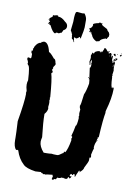

<svg xmlns="http://www.w3.org/2000/svg" viewBox="-102 -970 742 1076"><g transform="rotate(10 269.5 -432.0)"><path d="M436 -733.9H438Q444.8 -731.9 453.6 -718.3H459.5Q460.4 -718.3 467.3 -720.2V-716.3H461.4V-708.5H465.3L471.2 -712.4H475.1Q475.1 -706.5 479 -706.5V-704.6L477.1 -700.7Q481 -700.7 481 -689H482.9L484.9 -698.7H488.8L486.8 -675.3L492.7 -663.6Q490.7 -663.6 490.7 -661.6L494.6 -659.7H496.6V-669.4H500.5Q503.4 -669.4 506.3 -659.7L504.4 -646V-634.3Q504.4 -626.5 506.3 -618.7Q504.4 -597.2 502.4 -597.2L504.4 -593.3V-587.4Q504.4 -585.4 502.4 -585.4Q504.4 -581.5 504.4 -579.6Q506.3 -521 516.1 -519V-524.9H518.1Q523.9 -524.9 523.9 -517.1Q523.9 -464.4 502.4 -390.1Q502.4 -382.3 500.5 -382.3L502.4 -378.4Q494.6 -342.3 488.8 -235.8Q484.9 -233.9 482.9 -233.9L484.9 -224.1L481 -226.1V-220.2Q484.9 -220.2 484.9 -218.3Q472.7 -201.2 471.2 -175.3Q473.1 -171.4 473.1 -169.4Q469.2 -160.6 463.4 -132.3Q465.3 -125 465.3 -116.7Q461.9 -114.7 457.5 -114.7V-99.1Q457.5 -91.3 438 -54.2Q438 -41.5 414.6 -22.9V-24.9Q418.5 -29.8 418.5 -30.8Q416.5 -30.8 412.6 -32.7Q397 0.5 397 4.4H393.1V-7.3H383.3Q383.3 -1.5 379.4 -1.5Q375.5 -1.5 375.5 -7.3Q365.7 -5.9 365.7 6.3Q367.7 6.3 371.6 8.3Q372.1 4.4 375.5 4.4V6.3Q375.5 17.1 365.7 20Q363.8 16.1 363.8 14.2H357.9Q357.9 25.9 346.2 25.9Q332.5 24.4 332.5 22L328.6 23.9L324.7 22Q314.9 27.8 309.1 27.8H305.2L301.3 25.9Q293.5 33.2 293.5 37.6H283.7Q281.7 43.5 272 43.5L270 39.6Q273.9 24.9 273.9 22Q270 22 270 16.1Q233.9 20 229 22Q225.1 20 223.1 20L219.2 22Q213.4 22 213.4 16.1H209.5L205.6 18.1V12.2Q178.7 14.2 172.4 14.2Q118.7 6.3 102.1 -11.2Q71.3 -39.1 57.1 -85.4Q53.2 -87.4 51.3 -87.4Q47.4 -85.4 45.4 -85.4Q29.8 -100.1 29.8 -140.1V-151.9Q29.8 -178.7 25.9 -245.6Q45.4 -359.4 45.4 -405.8Q45.4 -407.7 43.5 -407.7L45.4 -417.5V-423.3Q39.6 -442.4 39.6 -456.5Q39.6 -470.7 43.5 -481.9Q39.1 -565.9 27.8 -565.9Q23.9 -574.2 23.9 -575.7L25.9 -579.6Q22 -591.8 18.1 -597.2V-603Q18.1 -607.9 25.9 -608.9Q32.2 -605 35.6 -605L39.6 -610.8V-630.4Q33.7 -638.2 33.7 -642.1Q35.6 -646 35.6 -647.9Q33.7 -647.9 33.7 -649.9H35.6L39.6 -647.9Q39.6 -655.8 41.5 -655.8L39.6 -659.7V-661.6Q43.9 -661.6 45.4 -673.3Q60.5 -700.7 78.6 -700.7L82.5 -708.5L86.4 -706.5L92.3 -710.4H94.2Q119.6 -710.4 131.3 -657.7Q139.2 -657.7 164.6 -626.5Q174.3 -626.5 178.2 -601.1Q180.2 -601.1 180.2 -599.1Q180.2 -592.3 168.5 -577.6L170.4 -573.7Q168 -564 164.6 -564L172.4 -550.3Q170.4 -550.3 164.6 -542.5Q174.3 -512.2 182.1 -409.7Q182.1 -407.7 180.2 -407.7L182.1 -397.9Q182.1 -394 180.2 -394L182.1 -380.4V-370.6Q182.1 -363.8 180.2 -353Q182.1 -349.1 182.1 -347.2Q182.1 -329.6 166.5 -312Q166.5 -265.1 176.3 -181.2Q172.4 -163.6 172.4 -155.8Q172.4 -127.9 199.7 -97.2H217.3Q232.4 -97.2 244.6 -99.1Q254.4 -97.2 270 -97.2H277.8Q285.2 -97.2 305.2 -112.8Q311 -112.8 311 -122.6H314.9L318.8 -120.6Q331.5 -141.6 340.3 -190.9V-194.8Q338.4 -198.7 338.4 -200.7Q342.3 -207 342.3 -212.4Q339.4 -212.4 336.4 -218.3Q344.2 -242.7 350.1 -276.9Q356.9 -276.9 359.9 -321.8L357.9 -331.5L359.9 -335.4Q357.9 -343.3 357.9 -349.1Q357.9 -353.5 359.9 -370.6Q354 -381.3 354 -392.1Q358.4 -392.1 365.7 -458.5Q375.5 -478.5 383.3 -522.9Q381.3 -543.5 381.3 -546.4H377.4V-550.3Q377.4 -552.2 379.4 -552.2L371.6 -610.8Q377.4 -610.8 377.4 -630.4Q377.4 -632.3 375.5 -636.2Q377.4 -640.1 377.4 -642.1L375.5 -655.8H373.5Q373.5 -650.9 369.6 -646Q371.6 -635.3 371.6 -628.4V-626.5H367.7Q367.7 -633.3 363.8 -644Q367.7 -661.6 367.7 -667.5Q367.7 -668.9 365.7 -679.2Q371.6 -693.8 371.6 -696.8H373.5Q374.5 -696.8 379.4 -692.9H381.3Q381.3 -708 410.6 -712.4Q412.6 -708.5 412.6 -706.5H416.5V-712.4H420.4V-708.5H424.3Q424.3 -710.4 434.1 -730Q432.1 -730 432.1 -731.9ZM529.8 -720.2H533.7V-718.3H529.8ZM533.7 -714.4 535.6 -710.4V-708.5Q535.6 -705.6 529.8 -702.6Q525.9 -702.6 525.9 -706.5Q525.9 -709.5 533.7 -714.4ZM498.5 -712.4 502.4 -706.5V-698.7H500.5Q491.7 -702.6 490.7 -706.5V-710.4Q491.7 -710.4 498.5 -712.4ZM514.2 -712.4V-708.5H510.3Q510.7 -712.4 514.2 -712.4ZM479 -710.4H481V-706.5H479ZM467.3 -696.8V-692.9H469.2V-696.8ZM506.3 -689Q509.8 -687 516.1 -687V-685.1Q511.2 -673.3 500.5 -673.3H494.6V-675.3Q497.6 -683.1 500.5 -683.1Q501 -679.2 504.4 -679.2H506.3V-681.2Q504.4 -685.1 504.4 -687Q506.3 -687 506.3 -689ZM498.5 -649.9V-646Q502.4 -646 502.4 -649.9ZM496.6 -644V-640.1H500.5V-644ZM371.6 -558.1H375.5V-554.2H371.6ZM479 -218.3V-214.4H481V-218.3ZM383.3 -870.1Q391.6 -870.1 391.6 -866.2L395 -868.2H398.4V-864.3L397 -860.4Q400.9 -855.5 429.7 -840.8Q432.1 -832.5 443.4 -823.2Q443.4 -820.3 446.8 -815.4V-801.8Q438 -792 438 -786.1H434.6Q433.1 -786.1 433.1 -788.1Q403.3 -780.3 398.4 -766.6Q397 -766.6 381.3 -762.7Q357.9 -774.9 352.1 -793.9Q352.1 -797.9 347.2 -797.9V-801.8L348.6 -805.7L340.3 -807.6H333V-811.5H340.3V-813.5Q338.4 -813.5 335 -815.4L336.4 -819.3L329.6 -827.1Q344.7 -831.5 348.6 -848.6L347.2 -852.5Q347.2 -859.9 379.4 -866.2Q380.4 -870.1 383.3 -870.1ZM137.2 -868.2H144Q147.5 -868.2 147.5 -862.3H149.4Q168.9 -862.3 190.4 -840.8Q206.1 -831.5 206.1 -815.4Q206.1 -799.8 189 -792Q189 -787.6 182.1 -778.3Q182.1 -774.4 178.2 -774.4L174.8 -776.4Q174.8 -772.9 166.5 -770.5Q159.7 -772.5 154.3 -772.5Q147.5 -769.5 147.5 -766.6Q133.3 -766.6 113.3 -807.6Q106.4 -807.6 106.4 -811.5L107.9 -815.4H106.4L97.7 -813.5V-817.4H103L101.1 -821.3Q101.6 -825.2 104.5 -825.2L107.9 -823.2V-825.2Q107.9 -827.1 96.2 -838.9H99.6Q102.5 -836.9 104.5 -836.9L101.1 -842.8V-844.7L116.7 -856.4Q116.7 -866.2 120.1 -866.2Q121.6 -866.2 121.6 -864.3L125 -866.2Q127 -866.2 127 -864.3Q132.3 -868.2 137.2 -868.2ZM260.3 -736.8H256.8Q256.8 -747.6 244.6 -753.9L242.7 -761.7H244.6Q241.2 -769 241.2 -773.9H242.7Q236.8 -789.6 230.5 -798.8L232.4 -817.4L235.8 -848.1V-849.6Q235.8 -905.3 244.6 -905.3L248 -906.7Q273.4 -903.8 277.8 -903.8Q285.2 -905.3 290 -905.3Q304.2 -886.2 304.2 -869.6V-828.1Q304.2 -816.4 293.9 -767.6Q293.9 -763.2 290 -763.2Q289.1 -771 285.2 -771Q281.2 -765.1 271 -759.8H265.6Q262.2 -763.2 254.9 -763.2Q254.9 -757.3 260.3 -736.8Z"/></g></svg>

Font: Mister Brush
Style: Regular
Weight: 400
Designer: GGBotNet
Foundry: GGBotNet
Version: 1.00